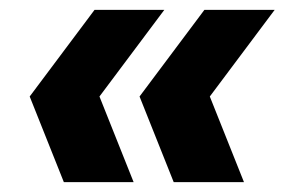

<svg xmlns="http://www.w3.org/2000/svg" viewBox="-20 -481 575 388"><path d="M250 -113 181 -286 312 -461H171L40 -286L109 -113ZM473 -113 404 -286 535 -461H393L262 -286L331 -113Z"/></svg>

Font: Celebes ExtraBold
Style: Italic
Weight: 800
Italic angle: -10°
Designer: Anugrah Pasau
Foundry: Lafontype
Version: Version 1.000